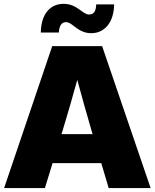

<svg xmlns="http://www.w3.org/2000/svg" viewBox="-20 -964 793 984"><path d="M1 0H210L249.5 -127.9H499L537.1 0H752L503.4 -727.5H247.6ZM448.2 -793.9C512.7 -793.9 563.5 -845.2 564.9 -941.4H473.1C471.7 -908.2 462.4 -889.6 436 -889.6C402.3 -889.6 376.5 -944.3 305.7 -944.3C239.7 -944.3 190.9 -895.5 189 -797.4H281.7C283.2 -831.1 295.4 -850.6 317.9 -850.6C353 -850.6 377 -793.9 448.2 -793.9ZM294.9 -276.4 301.8 -297.9C327.6 -383.3 352.1 -466.3 376 -554.7C399.9 -466.3 423.3 -383.3 448.2 -297.9L454.6 -276.4Z"/></svg>

Font: Raveo Display Display ExtraBold
Style: Regular
Weight: 800
Designer: Jakub Foglar, Rasmus Andersson (Inter)
Foundry: Jakubfoglar.com
Version: Version 1.100;Glyphs 3.2.3 (3260)